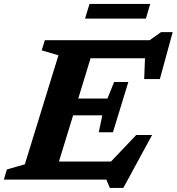

<svg xmlns="http://www.w3.org/2000/svg" viewBox="-44 -911 896 974"><path d="M513.5 42.5 495.5 0H-24.5L-9 -51.5L82 -77.5L252.5 -630.5L167.5 -655.5L183.5 -707H715L773 -748H832L767 -510H687.5L691.5 -615.5H415.5L353 -411H501L535 -495H607L529 -240H457L475 -326H327L255 -91.5H519L647 -226H727.5L581.5 42.5ZM387.5 -816.5 410 -891H718L696 -816.5Z"/></svg>

Font: Newsreader 6pt SemiBold
Style: Italic
Weight: 600
Italic angle: -17°
Designer: Hugues Gentile
Foundry: Production Type
Version: Version 1.003; ttfautohint (v1.8.3)